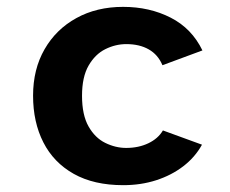

<svg xmlns="http://www.w3.org/2000/svg" viewBox="-20 -530 672 562"><path d="M340.7 12Q254.8 12 195.9 -21.1Q137 -54.2 106.9 -113.3Q76.8 -172.3 76.8 -250Q76.8 -327.5 110.5 -385.9Q144.1 -444.4 203.6 -477.1Q263 -509.9 340.4 -509.9Q417.8 -509.9 479.6 -478.3Q541.4 -446.8 572.5 -382.4L455.5 -339.1Q442.5 -370.1 415.3 -385.5Q388.2 -400.9 349.9 -400.9Q318.1 -400.9 288.3 -386.1Q258.5 -371.3 239.3 -338Q220.1 -304.7 220.1 -249.7Q220.1 -193.5 239.2 -159.9Q258.3 -126.3 288.2 -111.7Q318.2 -97 349.3 -97Q385.6 -97 414.1 -110.6Q442.6 -124.1 456.9 -148.2L571.2 -106.5Q551 -69.8 516.4 -43.3Q481.9 -16.9 437.1 -2.4Q392.3 12 340.7 12Z"/></svg>

Font: Atkinson Hyperlegible Mono ExtraLight
Style: Regular
Weight: 200
Monospace: yes
Designer: Elliott Scott, Megan Eiswerth, Linus Boman, Theodore Petrosky, Letters from Sweden
Foundry: Applied Design Works, Letters from Sweden
Version: Version 2.001